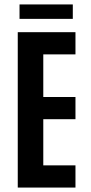

<svg xmlns="http://www.w3.org/2000/svg" viewBox="-20 -845 408 865"><path d="M60 -700H320V-600H175V-408H320V-308H175V-100H320V0H60ZM68 -760V-825H308V-760Z"/></svg>

Font: Gully ECD Medium
Style: Regular
Weight: 500
Width: 2
Designer: jaikishan Patel
Foundry: MagicType
Version: Version 1.000;Glyphs 3.2 (3242)